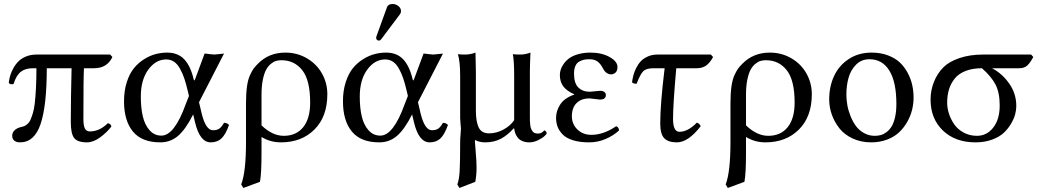

<svg xmlns="http://www.w3.org/2000/svg" viewBox="-20 -702 5206 960"><path d="M530.8 -429.2 542 -417Q515.6 -360.8 450.2 -360.8H399.9Q397 -324.7 397 -106Q397 -74.2 404.5 -59.6Q412.1 -44.9 429.2 -44.9Q478 -44.9 519 -85.9Q532.7 -84.5 537.1 -69.8Q515.6 -41 481.2 -15.6Q446.8 9.8 415 9.8Q367.7 9.8 350.8 -12Q334 -33.7 334 -91.8Q334 -207 337.9 -360.8H213.9Q213.9 -173.3 182.9 -81.8Q151.9 9.8 80.1 9.8Q62.5 9.8 51.8 1.5Q41 -6.8 41 -23.9Q41 -38.1 52 -49.6Q63 -61 82 -65.9Q93.3 -68.4 99.9 -70.8Q106.4 -73.2 116.2 -81.1Q126 -88.9 131.3 -100.6Q136.7 -112.3 143.6 -133.8Q150.4 -155.3 153.8 -185.1Q157.2 -214.8 159.7 -259.3Q162.1 -303.7 162.1 -360.8H144Q106.4 -360.8 83.7 -342.8Q61 -324.7 47.9 -282.2Q39.6 -279.3 32.2 -281.5Q24.9 -283.7 23.9 -290Q26.4 -309.6 32.2 -327.9Q38.1 -346.2 49.1 -365Q60.1 -383.8 75 -397.7Q89.8 -411.6 112.3 -420.4Q134.8 -429.2 162.1 -429.2Z M975.1 -190.9 988.8 -132.8Q1009.3 -50.8 1044.9 -50.8Q1064 -50.8 1075.7 -58.3Q1087.4 -65.9 1100.1 -87.9Q1115.7 -87.9 1125 -77.1Q1108.4 -29.8 1087.6 -10Q1066.9 9.8 1033.7 9.8Q979 9.8 955.1 -90.8L945.8 -129.9Q908.2 -55.2 870.4 -22.7Q832.5 9.8 781.7 9.8Q689 9.8 644.5 -44.4Q600.1 -98.6 600.1 -195.8Q600.1 -248.5 614 -291.5Q627.9 -334.5 649.9 -361.3Q671.9 -388.2 700.9 -406.2Q730 -424.3 758.5 -431.6Q787.1 -439 815.9 -439Q869.6 -439 901.4 -405.3Q933.1 -371.6 948.7 -304.2Q951.2 -294.9 955.1 -305.2Q955.6 -305.7 955.6 -306.2L1002.9 -434.1Q1010.3 -434.1 1026.9 -431.6Q1043.5 -429.2 1050.8 -429.2Q1058.6 -429.2 1076.2 -431.6Q1093.8 -434.1 1100.1 -434.1ZM924.8 -222.2 919.9 -243.2Q910.6 -282.7 901.6 -309.6Q892.6 -336.4 879.6 -359.4Q866.7 -382.3 849.9 -393.6Q833 -404.8 811 -404.8Q758.8 -404.8 721.4 -353.8Q684.1 -302.7 684.1 -219.2Q684.1 -162.6 694.1 -120.1Q704.1 -77.6 727.8 -50.8Q751.5 -23.9 787.1 -23.9Q852.1 -23.9 908.7 -181.2Z M1279.8 207 1196.8 237.8 1186 220.2Q1210 158.2 1210 9.8V-184.1Q1210 -233.4 1214.8 -268.8Q1219.7 -304.2 1230 -326.2Q1240.2 -348.1 1247.8 -358.6Q1255.4 -369.1 1269 -382.8Q1323.7 -439 1406.7 -439Q1465.3 -439 1513.9 -410.9Q1562.5 -382.8 1589.6 -335Q1616.7 -287.1 1616.7 -231Q1616.7 -118.7 1552.2 -54.4Q1487.8 9.8 1384.8 9.8Q1331.5 9.8 1287.6 -17.1V61Q1287.6 167 1279.8 207ZM1530.8 -189Q1530.8 -300.8 1491.5 -350.8Q1452.1 -400.9 1386.7 -400.9Q1372.6 -400.9 1359.9 -397.2Q1347.2 -393.6 1333.5 -382.1Q1319.8 -370.6 1310.1 -352.3Q1300.3 -334 1293.9 -302Q1287.6 -270 1287.6 -228V-75.2Q1341.8 -22.9 1398.9 -22.9Q1461.4 -22.9 1496.1 -66.2Q1530.8 -109.4 1530.8 -189Z M1942.9 -682.1Q1958.5 -682.1 1971.7 -671.9Q1984.9 -661.6 1984.9 -647Q1984.9 -636.7 1978.5 -628.9L1886.7 -506.8Q1880.9 -499 1874.5 -499Q1868.7 -499 1864.7 -502.9Q1860.8 -506.8 1860.8 -512.2Q1860.8 -516.1 1862.8 -522L1914.6 -665Q1920.4 -682.1 1942.9 -682.1ZM2069.8 -190.9 2083.5 -132.8Q2104 -50.8 2139.6 -50.8Q2158.7 -50.8 2170.4 -58.3Q2182.1 -65.9 2194.8 -87.9Q2210.4 -87.9 2219.7 -77.1Q2203.1 -29.8 2182.4 -10Q2161.6 9.8 2128.4 9.8Q2073.7 9.8 2049.8 -90.8L2040.5 -129.9Q2002.9 -55.2 1965.1 -22.7Q1927.2 9.8 1876.5 9.8Q1783.7 9.8 1739.3 -44.4Q1694.8 -98.6 1694.8 -195.8Q1694.8 -248.5 1708.7 -291.5Q1722.7 -334.5 1744.6 -361.3Q1766.6 -388.2 1795.7 -406.2Q1824.7 -424.3 1853.3 -431.6Q1881.8 -439 1910.6 -439Q1964.4 -439 1996.1 -405.3Q2027.8 -371.6 2043.5 -304.2Q2045.9 -294.9 2049.8 -305.2Q2050.3 -305.7 2050.3 -306.2L2097.7 -434.1Q2105 -434.1 2121.6 -431.6Q2138.2 -429.2 2145.5 -429.2Q2153.3 -429.2 2170.9 -431.6Q2188.5 -434.1 2194.8 -434.1ZM2019.5 -222.2 2014.6 -243.2Q2005.4 -282.7 1996.3 -309.6Q1987.3 -336.4 1974.4 -359.4Q1961.4 -382.3 1944.6 -393.6Q1927.7 -404.8 1905.8 -404.8Q1853.5 -404.8 1816.2 -353.8Q1778.8 -302.7 1778.8 -219.2Q1778.8 -162.6 1788.8 -120.1Q1798.8 -77.6 1822.5 -50.8Q1846.2 -23.9 1881.8 -23.9Q1946.8 -23.9 2003.4 -181.2Z M2548.3 -60.1Q2516.6 -24.9 2483.2 -7.6Q2449.7 9.8 2405.8 9.8Q2376.5 9.8 2355.5 -2L2355 0Q2354.5 2.4 2354.5 4.9Q2354.5 10.3 2358.6 57.9Q2362.8 105.5 2362.8 136.2Q2362.8 172.9 2356.4 207L2277.3 237.8L2266.6 220.2Q2275.9 196.3 2278.3 152.8Q2280.8 109.4 2280.8 6.8Q2280.8 -7.3 2282.7 -28.3Q2284.7 -49.3 2284.7 -59.1Q2284.7 -63.5 2282.7 -82.5Q2280.8 -101.6 2280.8 -111.8V-321.8Q2280.8 -394 2269.5 -431.2Q2281.2 -429.2 2304.7 -429.2Q2332 -429.2 2357.4 -439Q2359.4 -375 2359.4 -342.8V-148.9Q2359.4 -94.2 2373.5 -64.7Q2387.7 -35.2 2424.8 -35.2Q2463.4 -35.2 2498.3 -54.7Q2533.2 -74.2 2550.8 -101.1V-321.8Q2550.8 -396.5 2544.4 -431.2Q2556.2 -429.2 2579.6 -429.2Q2606.9 -429.2 2632.3 -439Q2629.4 -375 2629.4 -342.8V-121.1Q2629.4 -106.9 2629.6 -98.4Q2629.9 -89.8 2631.1 -78.4Q2632.3 -66.9 2634.8 -60.3Q2637.2 -53.7 2641.6 -46.9Q2646 -40 2653.1 -37.1Q2660.2 -34.2 2669.4 -34.2Q2680.2 -34.2 2687 -38.1Q2693.8 -42 2697.3 -45.9Q2700.7 -49.8 2702.6 -49.8Q2705.6 -49.8 2709.5 -44.9Q2713.4 -40 2713.4 -35.2Q2713.4 -31.7 2702.4 -21.5Q2691.4 -11.2 2669.9 -0.7Q2648.4 9.8 2626.5 9.8Q2606 9.8 2590.8 2.9Q2575.7 -3.9 2567.6 -15.1Q2559.6 -26.4 2555.9 -37.1Q2552.2 -47.9 2550.8 -60.1Z M2839.4 -121.1Q2839.4 -81.1 2867.2 -54.4Q2895 -27.8 2936.5 -27.8Q2998 -27.8 3060.5 -70.8Q3074.2 -66.4 3075.2 -49.8Q3047.4 -23.9 3008.3 -7.1Q2969.2 9.8 2925.3 9.8Q2877.9 9.8 2844.2 -1Q2810.5 -11.7 2793 -30Q2775.4 -48.3 2767.8 -68.6Q2760.3 -88.9 2760.3 -112.8Q2760.3 -147.5 2781.2 -179.7Q2802.2 -211.9 2851.1 -229V-231Q2815.4 -246.1 2797.4 -269Q2779.3 -292 2779.3 -327.1Q2779.3 -340.3 2783.7 -354.2Q2788.1 -368.2 2799.3 -383.8Q2810.5 -399.4 2827.1 -411.4Q2843.8 -423.3 2871.1 -431.2Q2898.4 -439 2932.1 -439Q2988.3 -439 3027.8 -417Q3067.4 -395 3067.4 -367.2Q3067.4 -347.7 3057.4 -338.9Q3047.4 -330.1 3035.2 -330.1Q3024.9 -330.1 3016.6 -335.2Q3008.3 -340.3 3003.7 -346.2Q2999 -352.1 2993.2 -362.8Q2982.9 -382.8 2967.8 -394.3Q2952.6 -405.8 2926.3 -405.8Q2912.1 -405.8 2901.1 -403.6Q2890.1 -401.4 2877.2 -394.8Q2864.3 -388.2 2857.2 -372.8Q2850.1 -357.4 2850.1 -334Q2850.1 -285.6 2871.8 -264.4Q2893.6 -243.2 2929.2 -243.2L2953.6 -245.6Q2978 -248 2980.5 -248Q2994.1 -248 3001.7 -242.2Q3009.3 -236.3 3009.3 -227.1Q3009.3 -204.1 2979.5 -204.1Q2975.6 -204.1 2954.1 -207Q2932.6 -210 2928.2 -210Q2886.2 -210 2862.8 -186.5Q2839.4 -163.1 2839.4 -121.1Z M3267.1 -429.2H3534.2L3545.4 -417Q3530.8 -389.2 3511.7 -375Q3492.7 -360.8 3463.4 -360.8H3361.3Q3345.2 -179.7 3345.2 -107.9Q3345.2 -43 3377.4 -43Q3419.4 -43 3464.4 -88.9Q3478.5 -84 3483.4 -70.8Q3420.9 9.8 3364.3 9.8Q3320.8 9.8 3301 -11Q3281.2 -31.7 3281.2 -85Q3281.2 -181.2 3303.2 -360.8H3247.1Q3211.4 -360.8 3196.3 -345.9Q3181.2 -331.1 3163.1 -283.2Q3145.5 -283.2 3140.1 -291Q3142.6 -309.1 3147 -325.9Q3151.4 -342.8 3161.1 -362.3Q3170.9 -381.8 3184.3 -396Q3197.8 -410.2 3219.2 -419.7Q3240.7 -429.2 3267.1 -429.2Z M3702.1 207 3619.1 237.8 3608.4 220.2Q3632.3 158.2 3632.3 9.8V-184.1Q3632.3 -233.4 3637.2 -268.8Q3642.1 -304.2 3652.3 -326.2Q3662.6 -348.1 3670.2 -358.6Q3677.7 -369.1 3691.4 -382.8Q3746.1 -439 3829.1 -439Q3887.7 -439 3936.3 -410.9Q3984.9 -382.8 4012 -335Q4039.1 -287.1 4039.1 -231Q4039.1 -118.7 3974.6 -54.4Q3910.2 9.8 3807.1 9.8Q3753.9 9.8 3710 -17.1V61Q3710 167 3702.1 207ZM3953.1 -189Q3953.1 -300.8 3913.8 -350.8Q3874.5 -400.9 3809.1 -400.9Q3794.9 -400.9 3782.2 -397.2Q3769.5 -393.6 3755.9 -382.1Q3742.2 -370.6 3732.4 -352.3Q3722.7 -334 3716.3 -302Q3710 -270 3710 -228V-75.2Q3764.2 -22.9 3821.3 -22.9Q3883.8 -22.9 3918.5 -66.2Q3953.1 -109.4 3953.1 -189Z M4126 -205.1Q4126 -269.5 4150.4 -322Q4174.8 -374.5 4223.6 -406.7Q4272.5 -439 4337.9 -439Q4382.8 -439 4418.9 -425.5Q4455.1 -412.1 4478.8 -389.9Q4502.4 -367.7 4518.3 -337.9Q4534.2 -308.1 4541 -277.3Q4547.9 -246.6 4547.9 -213.9Q4547.9 -183.1 4540.3 -152.3Q4532.7 -121.6 4515.9 -92Q4499 -62.5 4475.1 -40Q4451.2 -17.6 4415 -3.9Q4378.9 9.8 4335.9 9.8Q4285.2 9.8 4243.9 -9.3Q4202.6 -28.3 4177.7 -59.6Q4152.8 -90.8 4139.4 -128.2Q4126 -165.5 4126 -205.1ZM4327.1 -405.8Q4287.1 -405.8 4260.3 -378.7Q4233.4 -351.6 4222.7 -313Q4211.9 -274.4 4211.9 -228Q4211.9 -203.6 4216.6 -177Q4221.2 -150.4 4232.2 -122.6Q4243.2 -94.7 4259 -72.8Q4274.9 -50.8 4299.6 -36.9Q4324.2 -22.9 4354 -22.9Q4369.6 -22.9 4383.5 -26.6Q4397.5 -30.3 4412.1 -41Q4426.8 -51.8 4437.5 -68.8Q4448.2 -85.9 4455.1 -115Q4461.9 -144 4461.9 -182.1Q4461.9 -291.5 4427 -348.6Q4392.1 -405.8 4327.1 -405.8Z M5075.7 -360.8H4939.9Q4989.7 -335.4 5025.6 -284.9Q5061.5 -234.4 5061.5 -171.9Q5061.5 -152.8 5055.9 -130.9Q5050.3 -108.9 5035.4 -83.5Q5020.5 -58.1 4998.5 -37.6Q4976.6 -17.1 4939.9 -3.7Q4903.3 9.8 4857.9 9.8Q4755.9 9.8 4694.3 -49.6Q4632.8 -108.9 4632.8 -204.1Q4632.8 -250 4649.7 -292.5Q4666.5 -335 4697.8 -366.2Q4725.6 -394 4777.3 -411.6Q4829.1 -429.2 4894.5 -429.2H5135.7L5146.5 -417Q5130.9 -387.7 5116.2 -374.3Q5101.6 -360.8 5075.7 -360.8ZM4864.7 -22.9Q4914.1 -22.9 4946.3 -64.2Q4978.5 -105.5 4978.5 -174.8Q4978.5 -239.3 4957.3 -279.8Q4936 -320.3 4889.6 -360.8Q4842.8 -360.8 4808.3 -347.4Q4773.9 -334 4754.2 -309.8Q4734.4 -285.6 4725.1 -255.4Q4715.8 -225.1 4715.8 -188Q4715.8 -161.1 4724.9 -133.3Q4733.9 -105.5 4751.2 -80.3Q4768.6 -55.2 4798.3 -39.1Q4828.1 -22.9 4864.7 -22.9Z"/></svg>

Font: Linux Libertine G
Style: Regular
Weight: 400
Designer: Philipp H. Poll
Foundry: Philipp H. Poll
Version: Version 4.7.5